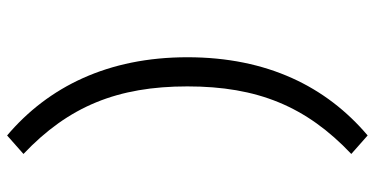

<svg xmlns="http://www.w3.org/2000/svg" viewBox="-277 -581 1054 540"><g transform="rotate(-90 250.0 -311.0)"><path d="M139 196C276 80 359 -86 359 -311C359 -534 276 -702 139 -818L87 -772C221 -645 277 -507 277 -311C277 -114 221 23 87 150Z"/></g></svg>

Font: Noto Sans Mono CJK SC
Style: Regular
Weight: 400
Designer: Ryoko NISHIZUKA 西塚涼子 (kana, bopomofo & ideographs); Paul D. Hunt (Latin, Greek & Cyrillic); Sandoll Communications 산돌커뮤니
Foundry: Adobe
Version: Version 2.004;hotconv 1.0.118;makeotfexe 2.5.65603